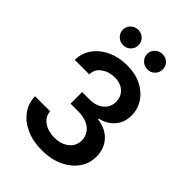

<svg xmlns="http://www.w3.org/2000/svg" viewBox="-269 -1061 1190 1190"><g transform="rotate(45 326.0 -465.5)"><path d="M325.7 9.8Q249 9.8 189.5 -16.6Q129.9 -43 95.5 -89.6Q61 -136.2 59.6 -197.8H191.9Q194.3 -153.3 232.4 -127Q270.5 -100.6 325.2 -100.6Q383.8 -100.6 421.1 -130.6Q458.5 -160.6 458.5 -208.5Q458.5 -258.3 419.9 -289.6Q381.3 -320.8 312.5 -320.8H247.6V-422.4H312.5Q368.7 -422.4 404.1 -451.4Q439.5 -480.5 439.5 -527.8Q439.5 -573.7 408.7 -601.8Q377.9 -629.9 327.1 -629.9Q276.4 -629.9 239.3 -603.5Q202.1 -577.1 201.2 -531.2H74.2Q75.2 -592.3 109.1 -638.7Q143.1 -685.1 200.2 -711.2Q257.3 -737.3 328.1 -737.3Q400.9 -737.3 454.6 -710Q508.3 -682.6 537.8 -637Q567.4 -591.3 567.4 -536.1Q567.4 -474.6 531.2 -433.1Q495.1 -391.6 436 -378.4V-373Q512.2 -362.3 553 -316.2Q593.8 -270 593.8 -202.1Q593.8 -140.6 559.1 -92.8Q524.4 -44.9 463.9 -17.6Q403.3 9.8 325.7 9.8ZM221.7 -807.6Q193.4 -807.1 172.9 -827.1Q152.3 -847.2 152.8 -874Q152.3 -902.8 172.9 -922.1Q193.4 -941.4 221.7 -941.4Q250 -941.4 269.8 -922.1Q289.6 -902.8 289.6 -874Q289.6 -847.2 269.8 -827.1Q250 -807.1 221.7 -807.6ZM434.1 -807.6Q406.2 -807.1 385.7 -827.1Q365.2 -847.2 365.2 -874Q365.2 -902.8 385.7 -922.1Q406.2 -941.4 434.1 -941.4Q462.9 -941.4 482.7 -922.1Q502.4 -902.8 502 -874Q502.4 -847.2 482.7 -827.1Q462.9 -807.1 434.1 -807.6Z"/></g></svg>

Font: Inter Semi Bold
Style: Regular
Weight: 600
Designer: Rasmus Andersson
Foundry: rsms
Version: Version 4.000;git-e0f93cc